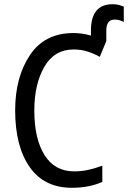

<svg xmlns="http://www.w3.org/2000/svg" viewBox="-20 -882 608 912"><path d="M412 -737V-713Q371 -725 329 -725Q192 -725 122 -620Q52 -515 52 -358Q52 -187 121 -88.5Q190 10 321 10Q404 10 466 -18V-95Q434 -83 401 -75.5Q368 -68 332 -68Q240 -68 191.5 -145.5Q143 -223 143 -357Q143 -482 190.5 -564.5Q238 -647 330 -647Q366 -647 396.5 -637Q427 -627 454 -612L485 -687V-737Q485 -789 525 -789Q539 -789 550.5 -785Q562 -781 568 -778V-850Q560 -854 546.5 -858Q533 -862 515 -862Q412 -862 412 -737Z"/></svg>

Font: Noto Sans Display SemiCondensed
Style: Regular
Weight: 400
Width: 4
Designer: Monotype Design team
Foundry: Monotype Imaging Inc.
Version: 1.000